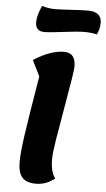

<svg xmlns="http://www.w3.org/2000/svg" viewBox="-64 -1012 592 1077"><g transform="rotate(5 232.0 -473.5)"><path d="M147 -576 103 -665Q198 -726 275 -726Q339 -726 339 -648Q339 -620 305 -429Q283 -304 271 -229Q259 -154 259 -123Q259 -84 265.5 -58.5Q272 -33 286 -13Q236 25 181 25Q127 25 103 -2Q79 -29 79 -89Q79 -139 93 -238Q107 -337 147 -576ZM103 -878Q103 -918 129 -972Q141 -967 162 -963.5Q183 -960 199 -960Q227 -960 289 -964Q353 -968 388 -968Q464 -968 464 -905Q464 -871 448 -839Q439 -842 418.5 -844.5Q398 -847 379 -847Q341 -847 263 -837Q185 -827 153 -827Q103 -827 103 -878Z"/></g></svg>

Font: Lemonada SemiBold
Style: Regular
Weight: 600
Designer: Mohamed Gaber (Arabic) Eduardo Tunni (Latin)
Foundry: Kief Type Foundry
Version: Version 3.006